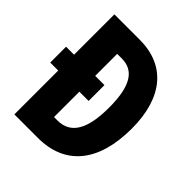

<svg xmlns="http://www.w3.org/2000/svg" viewBox="-196 -907 969 969"><g transform="rotate(45 288.0 -423.0)"><path d="M244 -780H63V-492H6V-379H63V-66H231C427 -66 533 -199 533 -434C533 -659 425 -780 244 -780ZM247 -649C332 -649 377 -584 377 -429C377 -272 332 -198 238 -198H214V-379H280V-492H214V-649Z"/></g></svg>

Font: Noto Sans Malayalam UI ExtraCondensed ExtraBold
Style: Regular
Weight: 800
Width: 2
Designer: Jelle Bosma - Monotype Design Team
Foundry: Monotype Imaging Inc.
Version: Version 2.104